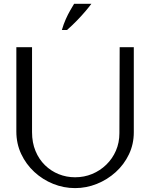

<svg xmlns="http://www.w3.org/2000/svg" viewBox="-20 -961 779 996"><path d="M369.4 14.8Q310.5 14.8 255.8 -7.2Q201.1 -29.3 158.1 -69Q115 -108.8 89.9 -162.3Q64.8 -215.9 64.8 -278.8V-716H146.2V-275.3Q146.2 -221 164.2 -177.8Q182.1 -134.5 213.4 -104Q244.6 -73.6 284.7 -57.5Q324.8 -41.4 369.4 -41.4Q416.6 -41.4 457.9 -58.5Q499.3 -75.6 531.2 -106.6Q563.2 -137.6 581.3 -179.3Q599.4 -221 599.4 -270.1L600.8 -716H674.1V-274.9Q674.1 -213.1 648.8 -160.2Q623.6 -107.4 580.2 -68.1Q536.9 -28.9 482.4 -7.1Q427.9 14.8 369.4 14.8ZM300.9 -805.3Q309.8 -836.1 321.2 -861.5Q332.6 -886.9 344.2 -907Q355.8 -927.1 364.4 -941.2H454Q442.5 -925.5 423.8 -903.4Q405.1 -881.3 380.8 -856.1Q356.5 -830.8 327.6 -805.3Z"/></svg>

Font: Russolo 10pt ExtraLight
Style: Regular
Weight: 200
Designer: Micah Stupak-Hahn
Version: Version 1.000